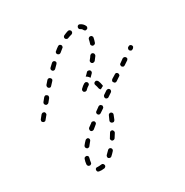

<svg xmlns="http://www.w3.org/2000/svg" viewBox="-136 -377 761 789"><g transform="rotate(-30 245.0 17.5)"><path d="M116 280Q112 279 109 281Q105 283 105 287Q104 291 106 295Q108 298 113 299Q118 300 124 300Q131 300 138 299Q142 298 145 294Q147 291 146 287Q145 285 144 283Q143 281 141 280Q140 279 138 279Q136 279 134 279Q129 280 124 280Q120 280 116 280ZM171 263Q170 267 173 270Q176 273 180 273Q184 274 187 271Q195 264 203 255Q206 252 206 248Q206 244 203 241Q200 238 196 238Q192 238 189 241Q181 249 174 256Q171 259 171 263ZM106 223Q104 220 100 218Q98 218 96 218Q94 218 92 219Q90 220 89 221Q88 223 87 225Q83 236 82 248Q82 252 84 255Q87 259 91 259Q93 259 95 259Q97 258 98 257Q100 256 101 254Q102 252 102 250Q103 241 106 231Q107 227 106 223ZM218 209Q219 213 222 216Q226 218 230 217Q234 216 236 213Q242 204 248 194Q250 191 249 187Q248 183 245 180Q241 178 237 179Q233 180 231 184Q225 193 220 202Q217 205 218 209ZM146 166Q146 162 143 159Q140 156 136 157Q132 157 129 160Q121 168 114 177Q112 180 112 184Q113 188 116 191Q117 192 119 193Q121 193 123 193Q125 193 127 192Q129 191 130 189Q136 181 143 173Q146 170 146 166ZM253 143Q253 145 254 147Q255 149 256 150Q258 151 259 152Q263 154 267 153Q271 151 273 147Q277 137 281 127Q282 125 282 123Q282 121 281 119Q280 117 279 116Q278 115 276 114Q272 112 268 114Q264 116 263 119Q259 129 254 139Q254 141 253 143ZM201 119Q201 115 199 111Q197 110 196 109Q194 108 192 108Q190 107 188 108Q186 108 185 110Q175 117 167 123Q164 126 164 130Q163 134 166 138Q169 141 173 141Q177 141 180 139Q188 132 197 125Q200 123 201 119ZM259 80Q260 78 260 76Q260 74 260 72Q260 70 258 69Q256 65 252 65Q248 64 245 66L227 79Q223 81 223 85Q222 89 224 92Q226 96 231 97Q235 97 238 95L256 83Q258 81 259 80ZM321 36Q322 32 320 28Q319 27 317 26Q316 24 314 24Q312 24 310 24Q308 24 306 25L288 37Q284 40 284 44Q283 48 285 51Q286 53 288 54Q289 55 291 55Q293 56 295 56Q297 55 299 54L317 42Q320 40 321 36ZM382 0Q383 -2 383 -4Q384 -6 383 -8Q383 -10 382 -11Q380 -15 376 -16Q371 -17 368 -14L350 -3Q348 -1 347 0Q346 2 345 4Q345 6 345 8Q346 10 347 11Q349 15 353 16Q357 17 361 14L379 2Q380 1 382 0ZM302 3Q302 2 302 1Q302 0 302 -1Q300 -14 296 -23Q294 -27 290 -29Q287 -31 283 -29Q281 -28 279 -27Q278 -25 277 -24Q276 -22 276 -20Q276 -18 277 -16Q280 -8 282 3Q283 5 284 7Q285 8 286 9Q287 10 287 10Q288 10 288 10L294 7Q298 4 302 3ZM43 -13Q43 -15 43 -17Q43 -19 42 -21Q41 -22 40 -24Q36 -26 32 -26Q28 -25 25 -22Q17 -12 13 -7Q11 -5 11 -3Q10 -1 10 1Q10 3 11 4Q12 6 13 7Q16 10 21 10Q25 10 27 7Q32 1 41 -10Q42 -11 43 -13ZM254 -30Q255 -32 256 -34Q256 -36 256 -38Q256 -40 255 -41Q254 -43 252 -44Q251 -46 249 -46Q247 -47 245 -46Q243 -46 241 -45Q232 -40 222 -30Q221 -29 220 -27Q219 -25 219 -23Q219 -21 220 -19Q220 -17 222 -16Q223 -15 225 -14Q227 -13 229 -13Q231 -13 233 -14Q235 -14 236 -16Q244 -24 251 -28Q253 -29 254 -30ZM443 -41Q444 -42 445 -44Q445 -46 445 -48Q444 -50 443 -52Q441 -55 437 -56Q433 -57 429 -55L411 -42Q410 -41 408 -40Q407 -38 407 -36Q407 -34 407 -32Q407 -30 408 -29Q411 -25 415 -24Q419 -24 422 -26L440 -38Q442 -39 443 -41ZM88 -73Q88 -77 84 -79Q81 -82 77 -82Q73 -81 70 -78L57 -62Q55 -59 55 -55Q56 -50 59 -48Q62 -45 66 -46Q70 -46 73 -49L86 -65Q88 -69 88 -73ZM281 -82Q286 -82 288 -79Q291 -77 291 -72Q291 -68 288 -65Q282 -59 275 -52Q274 -52 274 -53Q271 -58 266 -62Q263 -64 260 -66Q268 -73 274 -80Q277 -83 281 -82ZM488 -72Q490 -73 490 -75Q490 -77 490 -79Q489 -81 488 -83Q486 -86 482 -87Q478 -88 474 -85L472 -84Q470 -82 469 -81Q468 -79 468 -77Q467 -75 468 -73Q468 -71 469 -70Q472 -66 476 -65Q480 -65 483 -67L486 -69Q487 -70 488 -72ZM306 -109Q306 -105 309 -102Q311 -101 313 -100Q315 -99 317 -100Q319 -100 321 -101Q322 -102 324 -103Q331 -112 337 -120Q339 -124 338 -128Q338 -132 334 -134Q331 -137 327 -136Q323 -135 320 -132Q315 -124 308 -116Q305 -113 306 -109ZM135 -126Q134 -131 131 -133Q128 -136 124 -136Q120 -136 117 -133Q110 -125 103 -117Q101 -114 101 -110Q101 -106 104 -103Q107 -100 112 -100Q116 -101 118 -104Q125 -112 132 -119Q135 -122 135 -126ZM185 -177Q185 -181 182 -184Q179 -187 175 -187Q171 -187 168 -184Q160 -177 153 -170Q150 -167 150 -163Q150 -159 153 -156Q155 -153 160 -153Q164 -153 167 -156Q174 -163 181 -170Q184 -173 185 -177ZM343 -167Q345 -163 349 -161Q351 -161 353 -161Q355 -161 357 -162Q358 -163 360 -164Q361 -165 362 -167Q366 -178 368 -189Q369 -193 366 -196Q364 -200 360 -200Q356 -201 353 -199Q349 -197 348 -193Q346 -183 343 -174Q341 -170 343 -167ZM239 -221Q240 -225 238 -228Q235 -232 231 -233Q227 -233 224 -231Q215 -225 207 -218Q203 -216 203 -212Q202 -207 205 -204Q208 -201 212 -200Q216 -200 219 -202Q227 -209 235 -215Q239 -217 239 -221ZM353 -231Q357 -230 361 -232Q363 -232 364 -234Q366 -235 366 -237Q367 -239 367 -241Q367 -243 366 -245Q360 -258 347 -264Q343 -266 340 -265Q336 -264 334 -260Q332 -256 333 -252Q334 -248 338 -246Q345 -243 348 -236Q350 -233 353 -231ZM299 -247Q301 -248 302 -250Q303 -252 303 -254Q303 -256 303 -258Q301 -262 298 -264Q294 -266 290 -265Q280 -262 269 -257Q268 -256 266 -255Q265 -253 264 -252Q263 -250 263 -248Q263 -246 264 -244Q266 -240 270 -239Q274 -237 277 -239Q287 -243 296 -245Q298 -246 299 -247Z"/></g></svg>

Font: FRB American Cursive Dashed Light
Style: Italic
Weight: 300
Italic angle: -25°
Version: Version 2.0;Modular Font Editor K font №1